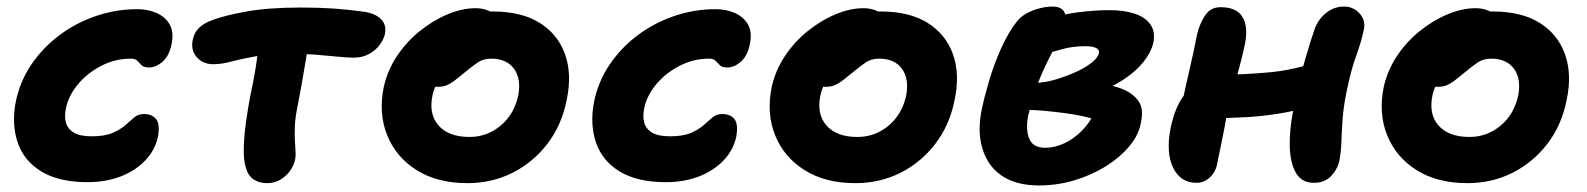

<svg xmlns="http://www.w3.org/2000/svg" viewBox="-20 -547 4845 586"><path d="M247 9Q160 9 106.5 -23.5Q53 -56 34 -112Q15 -168 28 -236Q41 -299 76 -350.5Q111 -402 162 -440Q213 -478 274 -498.5Q335 -519 399 -519Q431 -519 457.5 -507.5Q484 -496 497.5 -473Q511 -450 504 -414Q497 -377 476.5 -359Q456 -341 435 -341Q419 -341 412 -348Q405 -355 399 -361.5Q393 -368 379 -368Q331 -368 288 -345.5Q245 -323 216.5 -288Q188 -253 181 -215Q176 -191 181.5 -172Q187 -153 205.5 -142Q224 -131 260 -131Q300 -131 324 -141.5Q348 -152 362.5 -165Q377 -178 389.5 -188.5Q402 -199 419 -199Q444 -199 456.5 -183.5Q469 -168 462 -129Q453 -88 422.5 -56.5Q392 -25 347 -8Q302 9 247 9Z M631 -351Q600 -351 581 -372Q562 -393 568 -424Q572 -447 587.5 -462Q603 -477 629 -486Q666 -500 733 -512Q800 -524 898 -524Q954 -524 998 -521Q1042 -518 1092 -511Q1125 -506 1142.5 -489Q1160 -472 1155 -444Q1151 -426 1138.5 -409.5Q1126 -393 1106 -382Q1086 -371 1059 -371Q1042 -371 1011.5 -374Q981 -377 944.5 -380Q908 -383 872 -383Q804 -383 759.5 -375Q715 -367 685.5 -359Q656 -351 631 -351ZM795 12Q771 12 754 0.5Q737 -11 730 -36Q723 -59 724 -96Q725 -133 731 -176Q737 -219 745 -260Q759 -325 764.5 -369.5Q770 -414 775 -442L928 -450Q927 -443 922.5 -418Q918 -393 912.5 -359Q907 -325 900.5 -288.5Q894 -252 888 -222Q881 -188 880 -162.5Q879 -137 880 -118Q881 -99 882 -84.5Q883 -70 880 -57Q876 -40 864 -24Q852 -8 834.5 2Q817 12 795 12Z M1407 12Q1315 12 1252 -27.5Q1189 -67 1162 -133.5Q1135 -200 1151 -280Q1162 -331 1191 -375Q1220 -419 1261 -452Q1302 -485 1346.5 -503.5Q1391 -522 1432 -522Q1449 -522 1465.5 -516.5Q1482 -511 1491.5 -499.5Q1501 -488 1497 -468Q1489 -432 1469 -405Q1449 -378 1402 -363Q1378 -355 1356.5 -339Q1335 -323 1320 -302Q1305 -281 1300 -256Q1288 -199 1318.5 -164Q1349 -129 1413 -129Q1467 -129 1508.5 -164Q1550 -199 1562 -257Q1571 -307 1548.5 -337.5Q1526 -368 1479 -368Q1455 -368 1437.5 -356Q1420 -344 1396 -324Q1378 -309 1366 -300Q1354 -291 1342.5 -286.5Q1331 -282 1315 -282Q1297 -282 1282 -300Q1267 -318 1275 -357Q1281 -385 1302.5 -413Q1324 -441 1354.5 -463Q1385 -485 1418.5 -498.5Q1452 -512 1483 -512Q1572 -512 1627.5 -477Q1683 -442 1704.5 -381.5Q1726 -321 1710 -244Q1695 -166 1651 -108.5Q1607 -51 1544 -19.5Q1481 12 1407 12Z M2012 9Q1925 9 1871.5 -23.5Q1818 -56 1799 -112Q1780 -168 1793 -236Q1806 -299 1841 -350.5Q1876 -402 1927 -440Q1978 -478 2039 -498.5Q2100 -519 2164 -519Q2196 -519 2222.5 -507.5Q2249 -496 2262.5 -473Q2276 -450 2269 -414Q2262 -377 2241.5 -359Q2221 -341 2200 -341Q2184 -341 2177 -348Q2170 -355 2164 -361.5Q2158 -368 2144 -368Q2096 -368 2053 -345.5Q2010 -323 1981.5 -288Q1953 -253 1946 -215Q1941 -191 1946.5 -172Q1952 -153 1970.5 -142Q1989 -131 2025 -131Q2065 -131 2089 -141.5Q2113 -152 2127.5 -165Q2142 -178 2154.5 -188.5Q2167 -199 2184 -199Q2209 -199 2221.5 -183.5Q2234 -168 2227 -129Q2218 -88 2187.5 -56.5Q2157 -25 2112 -8Q2067 9 2012 9Z M2591 12Q2499 12 2436 -27.5Q2373 -67 2346 -133.5Q2319 -200 2335 -280Q2346 -331 2375 -375Q2404 -419 2445 -452Q2486 -485 2530.5 -503.5Q2575 -522 2616 -522Q2633 -522 2649.5 -516.5Q2666 -511 2675.5 -499.5Q2685 -488 2681 -468Q2673 -432 2653 -405Q2633 -378 2586 -363Q2562 -355 2540.5 -339Q2519 -323 2504 -302Q2489 -281 2484 -256Q2472 -199 2502.5 -164Q2533 -129 2597 -129Q2651 -129 2692.5 -164Q2734 -199 2746 -257Q2755 -307 2732.5 -337.5Q2710 -368 2663 -368Q2639 -368 2621.5 -356Q2604 -344 2580 -324Q2562 -309 2550 -300Q2538 -291 2526.5 -286.5Q2515 -282 2499 -282Q2481 -282 2466 -300Q2451 -318 2459 -357Q2465 -385 2486.5 -413Q2508 -441 2538.5 -463Q2569 -485 2602.5 -498.5Q2636 -512 2667 -512Q2756 -512 2811.5 -477Q2867 -442 2888.5 -381.5Q2910 -321 2894 -244Q2879 -166 2835 -108.5Q2791 -51 2728 -19.5Q2665 12 2591 12Z M3152 19Q3098 19 3060.5 2Q3023 -15 3001 -46.5Q2979 -78 2972.5 -119.5Q2966 -161 2976 -211Q2984 -250 2999 -301Q3014 -352 3036 -400.5Q3058 -449 3084 -482Q3095 -496 3113 -506Q3131 -516 3152.5 -521.5Q3174 -527 3194 -527Q3215 -527 3225.5 -514.5Q3236 -502 3231 -474Q3227 -456 3213 -429.5Q3199 -403 3181 -367.5Q3163 -332 3146 -288.5Q3129 -245 3118 -193Q3110 -153 3121 -124.5Q3132 -96 3170 -96Q3199 -96 3228 -109.5Q3257 -123 3281 -147Q3305 -171 3319 -201L3326 -181Q3313 -186 3286.5 -192Q3260 -198 3228.5 -202Q3197 -206 3166 -209Q3135 -212 3111 -211L3136 -294Q3166 -294 3199 -303.5Q3232 -313 3262 -326.5Q3292 -340 3311.5 -355.5Q3331 -371 3334 -385Q3336 -395 3325.5 -400.5Q3315 -406 3293 -406Q3256 -406 3223.5 -397.5Q3191 -389 3164.5 -379Q3138 -369 3115 -366Q3095 -365 3083.5 -377Q3072 -389 3076 -411Q3081 -436 3104.5 -454.5Q3128 -473 3159 -483Q3218 -503 3270 -509.5Q3322 -516 3366 -516Q3410 -516 3442.5 -505.5Q3475 -495 3491 -472.5Q3507 -450 3500 -416Q3493 -387 3470 -358Q3447 -329 3408 -303.5Q3369 -278 3317 -258Q3265 -238 3202 -227L3238 -297Q3285 -297 3328 -293Q3371 -289 3404 -276Q3437 -263 3454 -239.5Q3471 -216 3463 -177Q3457 -137 3428 -102Q3399 -67 3355 -39.5Q3311 -12 3258.5 3.5Q3206 19 3152 19Z M3632 11Q3583 11 3560.5 -35Q3538 -81 3553 -157Q3566 -219 3592.5 -254.5Q3619 -290 3641 -304Q3653 -312 3669 -315.5Q3685 -319 3701 -319Q3774 -319 3851.5 -326Q3929 -333 3999 -358L4022 -238Q3968 -216 3907.5 -204.5Q3847 -193 3785.5 -189.5Q3724 -186 3666 -186L3584 -213Q3596 -272 3610 -332Q3624 -392 3634 -444Q3642 -476 3658.5 -500.5Q3675 -525 3705 -525Q3754 -525 3772 -495.5Q3790 -466 3780 -414Q3775 -390 3767.5 -360.5Q3760 -331 3751.5 -300Q3743 -269 3735.5 -241.5Q3728 -214 3724 -195Q3718 -160 3711 -125.5Q3704 -91 3695 -48Q3691 -23 3673 -6Q3655 11 3632 11ZM3990 11Q3953 11 3935.5 -19Q3918 -49 3916.5 -99Q3915 -149 3927 -210Q3946 -306 3963.5 -366Q3981 -426 3993 -460Q4004 -489 4028 -508Q4052 -527 4082 -527Q4110 -527 4129 -506.5Q4148 -486 4143 -459Q4136 -423 4119.5 -377.5Q4103 -332 4090 -268Q4080 -219 4077.5 -181Q4075 -143 4074 -113.5Q4073 -84 4068 -57Q4062 -30 4042.5 -9.5Q4023 11 3990 11Z M4459 12Q4367 12 4304 -27.5Q4241 -67 4214 -133.5Q4187 -200 4203 -280Q4214 -331 4243 -375Q4272 -419 4313 -452Q4354 -485 4398.5 -503.5Q4443 -522 4484 -522Q4501 -522 4517.5 -516.5Q4534 -511 4543.5 -499.5Q4553 -488 4549 -468Q4541 -432 4521 -405Q4501 -378 4454 -363Q4430 -355 4408.5 -339Q4387 -323 4372 -302Q4357 -281 4352 -256Q4340 -199 4370.5 -164Q4401 -129 4465 -129Q4519 -129 4560.5 -164Q4602 -199 4614 -257Q4623 -307 4600.5 -337.5Q4578 -368 4531 -368Q4507 -368 4489.5 -356Q4472 -344 4448 -324Q4430 -309 4418 -300Q4406 -291 4394.5 -286.5Q4383 -282 4367 -282Q4349 -282 4334 -300Q4319 -318 4327 -357Q4333 -385 4354.5 -413Q4376 -441 4406.5 -463Q4437 -485 4470.5 -498.5Q4504 -512 4535 -512Q4624 -512 4679.5 -477Q4735 -442 4756.5 -381.5Q4778 -321 4762 -244Q4747 -166 4703 -108.5Q4659 -51 4596 -19.5Q4533 12 4459 12Z"/></svg>

Font: Shantell Sans Light
Style: Bold Italic
Weight: 700
Italic angle: -11°
Version: Version 1.011;[c5ecc13dd]